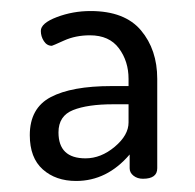

<svg xmlns="http://www.w3.org/2000/svg" viewBox="-20 -760 354 348"><path d="M144 -740Q206 -740 235.5 -705Q265 -670 265 -617V-455Q265 -436 239 -436Q229 -436 222 -441.5Q215 -447 215 -455V-480Q174 -432 118 -432Q81 -432 57.5 -453Q34 -474 34 -515Q34 -564 72 -584Q110 -604 182 -604H213V-617Q213 -649 195.5 -672.5Q178 -696 143 -696Q117 -696 96 -686.5Q75 -677 74 -677Q65 -677 59.5 -685.5Q54 -694 54 -704Q54 -718 83 -729Q112 -740 144 -740ZM213 -538V-571H185Q139 -571 112.5 -560.5Q86 -550 86 -520Q86 -473 135 -473Q163 -473 188 -494Q213 -515 213 -538Z"/></svg>

Font: Dosis
Style: Book
Weight: 400
Designer: EdgarTolentino, PabloImpallari, IginoMarini
Foundry: EdgarTolentino, PabloImpallari, IginoMarini
Version: Version 1.007